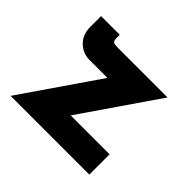

<svg xmlns="http://www.w3.org/2000/svg" viewBox="-121 -622 764 764"><g transform="rotate(45 261.0 -239.5)"><path d="M140 -323Q104 -323 77 -349Q50 -375 50 -419V-479H155V-465Q155 -444 162.5 -440.5Q170 -437 189 -437H466L244 -114H463V0H20L242 -323Z"/></g></svg>

Font: Reem Kufi Ink
Style: Bold
Weight: 700
Designer: Khaled Hosny
Version: Version 1.002